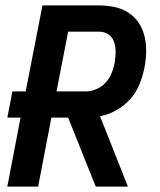

<svg xmlns="http://www.w3.org/2000/svg" viewBox="-20 -690 590 710"><path d="M7 0 56 -255H7L26 -352H75L137 -670H345Q375 -670 403.5 -664Q432 -658 455 -643Q478 -628 493 -605.5Q508 -583 514.5 -555.5Q521 -528 520.5 -498.5Q520 -469 514 -439Q508 -409 496 -379Q484 -349 462 -324Q440 -299 410.5 -282.5Q381 -266 350 -260L453 0H334L232 -255H170L121 0ZM297 -352Q316 -352 335.5 -360Q355 -368 370 -384Q385 -400 392.5 -419Q400 -438 404 -457Q406 -471 407 -484Q408 -497 407 -509.5Q406 -522 402 -534Q398 -546 390 -555Q382 -564 370 -568.5Q358 -573 345 -573H232L189 -352Z"/></svg>

Font: Lode
Style: Bold Italic
Weight: 700
Italic angle: -11°
Monospace: yes
Designer: Belleve Invis
Foundry: Belleve Invis
Version: Version 29.2.0; ttfautohint (v1.8.3)